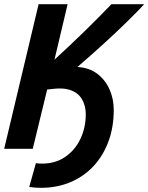

<svg xmlns="http://www.w3.org/2000/svg" viewBox="-27 -713 711 920"><path d="M169 187Q156 187 141.5 186Q127 185 113 183L145 69Q153 70 160 70.5Q167 71 174 71Q239 71 286 38.5Q333 6 358.5 -48Q384 -102 384 -165Q384 -185 379.5 -203.5Q375 -222 365.5 -238Q356 -254 341.5 -265Q327 -276 306.5 -282.5Q286 -289 260 -289Q246 -289 231 -287.5Q216 -286 199 -284L130 0H-7L158 -693H297L234 -427Q269 -459 305 -493Q341 -527 376 -561Q411 -595 444 -628.5Q477 -662 507 -693H664Q635 -661 584 -611Q533 -561 470.5 -504Q408 -447 344 -392Q400 -389 438.5 -360Q477 -331 497.5 -285.5Q518 -240 518 -186Q518 -104 493 -36Q468 32 422 82Q376 132 311.5 159.5Q247 187 169 187Z"/></svg>

Font: Ubuntu Sans Mono
Style: Italic
Weight: 400
Italic angle: -13.5°
Monospace: yes
Designer: Dalton Maag Ltd
Foundry: Dalton Maag Ltd
Version: Version 1.006